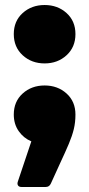

<svg xmlns="http://www.w3.org/2000/svg" viewBox="-20 -564 356 766"><path d="M66 182Q56 182 52 176Q48 170 51 161L105 0Q74 -13 54.5 -41Q35 -69 35 -107Q35 -159 70.5 -191Q106 -223 158 -223Q210 -223 245.5 -191Q281 -159 281 -107Q281 -76 274.5 -49Q268 -22 254.5 10Q241 42 219 89L183 168Q177 182 162 182ZM158 -311Q106 -311 70.5 -343.5Q35 -376 35 -428Q35 -480 70.5 -512Q106 -544 158 -544Q210 -544 245.5 -512Q281 -480 281 -428Q281 -376 245.5 -343.5Q210 -311 158 -311Z"/></svg>

Font: LINE Seed Sans Heavy
Style: Regular
Weight: 900
Designer: LINE VX Design & Dalton Maag Ltd & Sandoll Inc
Foundry: Dalton Maag Ltd
Version: Version 1.003